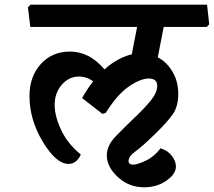

<svg xmlns="http://www.w3.org/2000/svg" viewBox="-20 -669 904 811"><path d="M854.5 -649.4 863.8 -566.4 853.5 -555.2H671.4L646.5 -426.8Q684.6 -407.2 708.7 -366Q732.9 -324.7 732.9 -273.4Q732.9 -219.2 710.2 -187Q687.5 -154.8 644.5 -112.3Q582.5 -51.3 552.7 -30Q522.9 -8.8 522.9 11.7Q522.9 18.1 527.6 22.2Q532.2 26.4 541.5 26.4Q560.1 26.4 595.5 9.8Q630.9 -6.8 658.2 -42.5Q689 -33.2 706.1 -10.5Q723.1 12.2 723.1 34.2Q723.1 65.9 683.1 94Q643.1 122.1 588.9 122.1Q524.4 122.1 477.8 78.9Q431.2 35.6 431.2 -12.7Q431.2 -54.7 469.5 -94Q507.8 -133.3 538.6 -162.6Q587.9 -209 616 -243.2Q644 -277.3 644 -306.6Q644 -323.2 634.3 -330.3Q624.5 -337.4 608.9 -337.4Q573.7 -337.4 524.4 -303.7Q475.1 -270 426.8 -192.4L412.6 -188L326.7 -254.9Q337.9 -274.4 349.6 -292.2Q361.3 -310.1 373.5 -325.2Q359.4 -335.9 344 -340.8Q328.6 -345.7 314 -345.7Q271 -345.7 241 -311Q210.9 -276.4 210.9 -226.1Q210.9 -177.7 238.8 -119.1Q266.6 -60.5 321.3 -16.6Q314.9 0 301.5 11.7Q288.1 23.4 269.5 23.4Q217.3 23.4 160.9 -70.1Q104.5 -163.6 104.5 -263.7Q104.5 -345.2 152.1 -398.2Q199.7 -451.2 276.4 -451.2Q314.5 -451.2 350.3 -433.8Q386.2 -416.5 421.4 -376Q449.7 -401.4 479.2 -417.2Q508.8 -433.1 536.6 -439.5L559.1 -555.2H107.9L98.1 -638.2L108.9 -649.4Z"/></svg>

Font: Sitara
Style: Bold Italic
Weight: 700
Italic angle: -11°
Designer: Neelakash Kshetrimayum
Foundry: Neelakash Kshetrimayum
Version: Version 1.000;PS Version 1.000;PS 1.0;hotconv 1.;hotconv 1.0